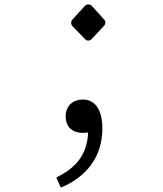

<svg xmlns="http://www.w3.org/2000/svg" viewBox="-20 -607 740 874"><path d="M455 -517 398 -580C389 -589 375 -589 366 -580L309 -517C302 -509 302 -497 309 -489L367 -429C375 -420 389 -420 397 -429L454 -490C461 -498 462 -509 455 -517ZM357 -154C315 -154 279 -128 279 -77C279 -26 313 -2 357 -2C365 -2 373 -3 381 -4C377 94 329 156 236 201L257 247C372 199 446 109 446 -23C446 -102 416 -154 357 -154Z"/></svg>

Font: Kawkab Mono Light
Style: Regular
Weight: 300
Monospace: yes
Designer: Abdullah Arif
Foundry: Abdullah Arif
Version: Version 1.000;PS 000.500;hotconv 1.0.88;makeotf.lib2.5.64775